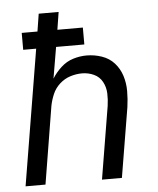

<svg xmlns="http://www.w3.org/2000/svg" viewBox="-53 -780 681 826"><g transform="rotate(-5 288.0 -367.5)"><path d="M24 0H110L165 -336Q170 -361 180.5 -385.5Q191 -410 211.5 -428.5Q232 -447 257.5 -455Q283 -463 308 -463Q335 -463 359 -452Q383 -441 395.5 -418Q408 -395 409 -368Q410 -341 406 -314L354 0H440L490 -301Q495 -336 495 -370.5Q495 -405 485 -436.5Q475 -468 453.5 -492Q432 -516 400 -527Q368 -538 334 -538Q305 -538 276 -529Q247 -520 223.5 -498.5Q200 -477 184 -451L207 -586H329V-659H219L231 -735H145L133 -659H65V-586H121Z"/></g></svg>

Font: Iosevka Sparkle
Style: Italic
Weight: 400
Italic angle: -9°
Designer: Belleve Invis
Foundry: Belleve Invis
Version: Version 4.5.0; ttfautohint (v1.8.3)